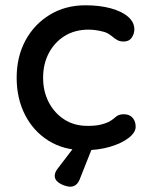

<svg xmlns="http://www.w3.org/2000/svg" viewBox="-20 -558 559 726"><path d="M303 -538Q357 -538 399 -526.5Q441 -515 464.5 -494.5Q488 -474 488 -447Q488 -430 478 -415.5Q468 -401 448 -401Q434 -401 424.5 -406Q415 -411 407 -418Q399 -425 387 -432Q376 -438 354.5 -442Q333 -446 316 -446Q263 -446 224.5 -422Q186 -398 164.5 -357Q143 -316 143 -264Q143 -212 164.5 -171Q186 -130 223.5 -106Q261 -82 311 -82Q341 -82 360 -86.5Q379 -91 393 -98Q408 -107 418.5 -116.5Q429 -126 448 -126Q470 -126 481.5 -112.5Q493 -99 493 -79Q493 -57 466.5 -36.5Q440 -16 396 -3Q352 10 299 10Q221 10 163.5 -26Q106 -62 74.5 -124Q43 -186 43 -264Q43 -343 76 -404.5Q109 -466 168 -502Q227 -538 303 -538ZM245 148Q236 148 222 143Q208 138 197.5 129Q187 120 187 107Q187 94 197 81L278 -25H339L281 121Q270 148 245 148Z"/></svg>

Font: Quicksand SemiBold
Style: Regular
Weight: 600
Designer: Andrew Paglinawan
Foundry: Andrew Paglinawan
Version: Version 3.006